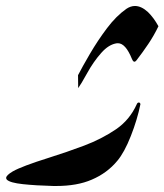

<svg xmlns="http://www.w3.org/2000/svg" viewBox="-20 -619 547 639"><path d="M447.3 -272Q437 -221.2 415.5 -166.5Q394 -111.8 370.6 -84Q336.9 -43 285.2 -21Q236.8 0 167 0H157.7Q99.1 -1.5 56.2 -6.1Q13.2 -10.7 2.9 -21Q0.5 -23.4 0.5 -26.9Q0.5 -35.6 22.9 -48.8Q53.2 -65.9 142.1 -93.8Q202.6 -112.8 260.3 -134.5Q317.9 -156.2 365.7 -188.5Q411.6 -219.7 435.1 -272Q437.5 -277.8 441.9 -277.8H442.4Q446.8 -277.3 447.3 -272ZM507.3 -531.7Q492.7 -501 473.4 -472.4Q454.1 -443.8 434.1 -418Q430.7 -413.6 427.2 -413.6Q422.9 -413.6 418.9 -423.3Q397.9 -475.1 372.6 -475.1H369.6Q342.3 -471.7 316.7 -442.6Q291 -413.6 270.3 -376Q249.5 -338.4 240.2 -325.7L239.7 -369.1L240.7 -370.6Q253.4 -395.5 279.1 -439.5Q304.7 -483.4 335.9 -524.9Q366.7 -565.9 400.9 -589.8Q415 -599.1 429.2 -599.1Q450.2 -599.1 472.2 -579.1Q491.7 -560.1 507.3 -531.7Z"/></svg>

Font: Aref Ruqaa
Style: Regular
Weight: 400
Designer: Abdoulla Aref
Version: Version 0.7